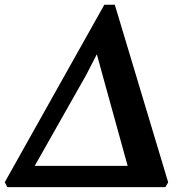

<svg xmlns="http://www.w3.org/2000/svg" viewBox="-38 -766 754 786"><path d="M-8 0 -18.5 -20 389 -746.5H432L650.5 -19.5L639 0ZM358.5 -544 315 -459.5 81 -46 50 -87H532.5L496 -45.5L381 -461.5Z"/></svg>

Font: Merriweather 36pt
Style: Bold Italic
Weight: 700
Italic angle: -7.8°
Version: Version 2.101